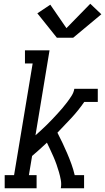

<svg xmlns="http://www.w3.org/2000/svg" viewBox="-20 -1003 560 1023"><path d="M5 0V-70H55L154 -665H113V-735H244L169 -282Q184 -295 199 -309Q214 -323 229 -337.5Q244 -352 258 -367Q272 -382 286 -397Q300 -412 313 -427.5Q326 -443 338.5 -459.5Q351 -476 362 -493.5Q373 -511 376 -530H501V-460H429Q398 -415 361 -375Q324 -335 286 -296Q300 -269 313 -241.5Q326 -214 338 -186Q350 -158 360.5 -129Q371 -100 378 -70H428V0H304Q308 -22 304 -44Q300 -66 294 -86.5Q288 -107 281 -127Q274 -147 265.5 -166.5Q257 -186 248 -205Q239 -224 230 -243Q211 -225 191 -207Q171 -189 151 -172L134 -70H175V0ZM283 -802 179 -932 248 -978 334 -853 461 -983 520 -927 370 -802Z"/></svg>

Font: Iosevka Curly Slab Oblique
Style: Regular
Weight: 400
Italic angle: -9°
Monospace: yes
Designer: Belleve Invis
Foundry: Belleve Invis
Version: Version 11.1.0; ttfautohint (v1.8.3)